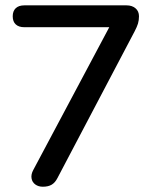

<svg xmlns="http://www.w3.org/2000/svg" viewBox="-20 -690 576 717"><path d="M104.3 -55.3 408.3 -626.4V-588.4H70.8Q50.1 -588.4 38.8 -598.9Q27.5 -609.4 27.5 -629.1Q27.5 -648.7 38.8 -659.4Q50.1 -670 70.8 -670H452.6Q473.2 -670 486.1 -659Q499 -648.1 499 -629.1Q499 -614.3 495.3 -602Q491.6 -589.8 483 -573.4L194.5 -25Q186.1 -8.3 173.3 -0.5Q160.4 7.3 140.1 7.3Q123.5 7.3 111.9 -1.1Q100.2 -9.5 97.8 -24Q95.3 -38.6 104.3 -55.3Z"/></svg>

Font: SN Pro Thin
Style: Regular
Weight: 200
Designer: Tobias Whetton
Foundry: Supernotes
Version: Version 1.003;Glyphs 3.3 (3324)